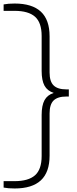

<svg xmlns="http://www.w3.org/2000/svg" viewBox="-40 -838 436 1088"><path d="M350 -331.5V-291H336Q287 -291 264 -268.8Q241 -246.5 241 -195.5V44Q241 138 191.5 184Q142 230 43 230Q7 230 -19.5 225V188.5H42.5Q121 188.5 158.5 155.2Q196 122 196 46V-186.5Q196 -240.5 212.2 -270.2Q228.5 -300 264.5 -311.5Q228.5 -323 212.2 -352.5Q196 -382 196 -436V-634Q196 -710 158.5 -743.2Q121 -776.5 42.5 -776.5H-19.5V-813Q7 -818 43 -818Q142 -818 191.5 -772Q241 -726 241 -632V-427Q241 -376 264 -353.8Q287 -331.5 336 -331.5Z"/></svg>

Font: Encode Sans Expanded ExtraLight
Style: Regular
Weight: 275
Width: 7
Designer: Multiple Designers
Foundry: Impallari Type
Version: Version 2.000